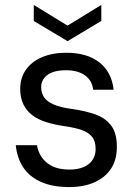

<svg xmlns="http://www.w3.org/2000/svg" viewBox="-20 -747 548 779"><path d="M261 12Q192 12 145 -9.5Q98 -31 73.5 -69Q49 -107 44 -158H130Q134 -132 149 -109.5Q164 -87 191.5 -73Q219 -59 262 -59Q296 -59 320 -69.5Q344 -80 356 -99Q368 -118 368 -142Q368 -174 353.5 -192Q339 -210 311.5 -219.5Q284 -229 243 -235Q201 -241 167.5 -251.5Q134 -262 110.5 -280Q87 -298 74.5 -324.5Q62 -351 62 -387Q62 -430 84.5 -463Q107 -496 149.5 -514.5Q192 -533 249 -533Q333 -533 383 -494Q433 -455 441 -383H358Q354 -420 325 -441Q296 -462 248 -462Q198 -462 172.5 -443Q147 -424 147 -393Q147 -371 158.5 -353Q170 -335 198 -323Q226 -311 271 -305Q328 -297 369 -282Q410 -267 432.5 -235.5Q455 -204 454 -149Q454 -98 430 -62Q406 -26 362.5 -7Q319 12 261 12ZM254 -580 117 -662V-727L254 -643L391 -727V-662Z"/></svg>

Font: DM Sans 10pt
Style: Regular
Weight: 400
Version: Version 4.004;gftools[0.9.30]